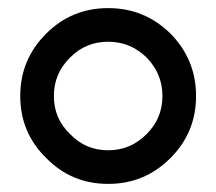

<svg xmlns="http://www.w3.org/2000/svg" viewBox="-20 -454 534 474"><path d="M247 0C307 0 358 -21 401 -64C443 -106 464 -157 464 -217C464 -277 443 -328 401 -371C358 -413 307 -434 247 -434C187 -434 136 -413 94 -371C51 -328 30 -277 30 -217C30 -157 51 -106 94 -64C136 -21 187 0 247 0ZM247 -83C210 -83 179 -96 153 -123C126 -149 113 -180 113 -217C113 -254 126 -285 153 -312C179 -338 210 -351 247 -351C284 -351 315 -338 342 -312C368 -285 381 -254 381 -217C381 -180 368 -149 342 -123C315 -96 284 -83 247 -83Z"/></svg>

Font: Kunika
Style: Regular
Weight: 400
Designer: Leo Kuroshita
Foundry: kurogedelic
Version: Version 1.000;PS 001.000;hotconv 1.0.88;makeotf.lib2.5.64775